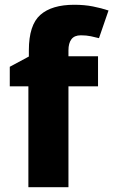

<svg xmlns="http://www.w3.org/2000/svg" viewBox="-20 -785 475 805"><path d="M391 -423H267V0H99V-423H21V-505L101 -548V-574Q101 -680 149 -722.5Q197 -765 291 -765Q334 -765 369.5 -758Q405 -751 435 -741L395 -625Q380 -629 361 -633Q342 -637 319 -637Q292 -637 279.5 -620.5Q267 -604 267 -574V-549H391Z"/></svg>

Font: Noto Sans Tamil ExtraBold
Style: Regular
Weight: 800
Designer: Jelle Bosma - Monotype Design Team
Foundry: Monotype Imaging Inc.
Version: Version 2.004; ttfautohint (v1.8.4.7-5d5b)